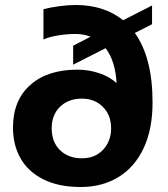

<svg xmlns="http://www.w3.org/2000/svg" viewBox="-20 -734 671 769"><path d="M32 -223Q32 -332 101 -393.5Q170 -455 290 -455Q335 -455 377 -441Q419 -427 447 -401Q442 -490 403 -541L273 -475V-551L343 -587Q315 -598 281 -598Q248 -598 212 -592Q176 -586 154 -576V-697Q179 -704 216 -709Q253 -714 283 -714Q397 -714 473 -653L589 -712V-637L520 -602Q591 -503 591 -324Q591 -216 555 -140Q519 -64 454 -24.5Q389 15 303 15Q215 15 154 -15.5Q93 -46 62.5 -99.5Q32 -153 32 -223ZM425 -220Q425 -273 392 -306Q359 -339 308 -339Q254 -339 220.5 -306.5Q187 -274 187 -220Q187 -165 220.5 -132.5Q254 -100 308 -100Q361 -100 393 -134.5Q425 -169 425 -220Z"/></svg>

Font: Prompt SemiBold
Style: Regular
Weight: 600
Designer: Katatrad Team
Foundry: CadsonDemak
Version: Version 1.000